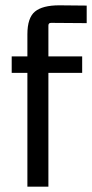

<svg xmlns="http://www.w3.org/2000/svg" viewBox="-20 -702 346 722"><path d="M306 -615 172 -616Q162 -616 162 -606V-477L149 -490H289V-428H149L162 -442V0H83V-442L97 -428H24V-490H97L83 -477V-573Q83 -635 111.5 -658.5Q140 -682 203 -682L306 -681Z"/></svg>

Font: Gemunu Libre ExtraLight
Style: Regular
Weight: 400
Version: Version 1.100